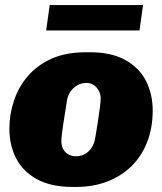

<svg xmlns="http://www.w3.org/2000/svg" viewBox="-20 -727 640 757"><path d="M266 10Q181 10 125.5 -20.5Q70 -51 43.5 -103Q17 -155 17 -219Q17 -275 34.5 -328.5Q52 -382 88.5 -425.5Q125 -469 182 -495Q239 -521 318 -521H335Q419 -521 474 -490.5Q529 -460 555.5 -408Q582 -356 582 -291Q582 -223 560.5 -167.5Q539 -112 499 -72.5Q459 -33 403.5 -11.5Q348 10 281 10ZM279 -111Q310 -111 330.5 -131.5Q351 -152 355 -181Q360 -209 365 -241Q370 -273 373.5 -300Q377 -327 377 -339Q377 -355 370 -368.5Q363 -382 350.5 -391Q338 -400 320 -400Q301 -400 284.5 -390.5Q268 -381 257.5 -365.5Q247 -350 244 -330Q235 -275 228.5 -232Q222 -189 222 -169Q222 -152 229.5 -138.5Q237 -125 250 -118Q263 -111 279 -111ZM162 -607 176 -707H544L530 -607Z"/></svg>

Font: Chivo Mono Medium Black
Style: Italic
Weight: 900
Italic angle: -8.05°
Monospace: yes
Version: Version 1.008